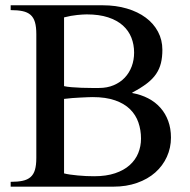

<svg xmlns="http://www.w3.org/2000/svg" viewBox="-20 -700 712 720"><path d="M116.2 -571.8Q116.2 -599.1 111.1 -616.7Q106 -634.3 94.5 -644.3Q83 -654.3 64.7 -658.2Q46.4 -662.1 20 -662.1V-680.2H365.2Q414.6 -680.2 455.8 -668Q497.1 -655.8 526.6 -633.8Q556.2 -611.8 572.5 -581.1Q588.9 -550.3 588.9 -513.2Q588.9 -485.4 583.5 -463.4Q578.1 -441.4 565.4 -422.6Q552.7 -403.8 530.8 -387Q508.8 -370.1 476.1 -353V-351.1Q508.8 -345.2 535.6 -331.3Q562.5 -317.4 581.5 -295.9Q600.6 -274.4 610.8 -246.3Q621.1 -218.3 621.1 -184.1Q621.1 -145.5 605.7 -111.8Q590.3 -78.1 562.3 -53.2Q534.2 -28.3 494.1 -14.2Q454.1 0 404.8 0H20V-18.1Q46.4 -18.1 64.7 -22Q83 -25.9 94.5 -35.9Q106 -45.9 111.1 -63.2Q116.2 -80.6 116.2 -107.9ZM220.2 -377Q230.5 -374.5 248.5 -373Q266.6 -371.6 286.1 -370.8Q305.7 -370.1 323.5 -370.1Q341.3 -370.1 351.1 -370.1Q382.3 -370.1 406.7 -380.6Q431.2 -391.1 448 -408.9Q464.8 -426.8 473.9 -450.9Q482.9 -475.1 482.9 -502.9Q482.9 -532.7 472.7 -558.8Q462.4 -585 440.7 -604.5Q418.9 -624 385.3 -635Q351.6 -646 305.2 -646Q292.5 -646 269.5 -643.8Q246.6 -641.6 220.2 -634.8ZM220.2 -49.8Q229 -47.4 242.7 -45.4Q256.3 -43.5 271.7 -42Q287.1 -40.5 303 -39.8Q318.8 -39.1 333 -39.1Q378.4 -39.1 411.6 -50.3Q444.8 -61.5 466.3 -80.8Q487.8 -100.1 498.3 -125.7Q508.8 -151.4 508.8 -180.2Q508.8 -212.4 499 -240.7Q489.3 -269 467.8 -290.3Q446.3 -311.5 411.6 -323.7Q377 -335.9 327.1 -335.9Q320.8 -335.9 308.8 -335.4Q296.9 -335 282.2 -334.2Q267.6 -333.5 251.2 -332.3Q234.9 -331.1 220.2 -329.1Z"/></svg>

Font: Warasṭra
Style: Regular
Weight: 400
Designer: R.S. Wihananto
Foundry: R.S. Wihananto
Version: Version 2.0.1